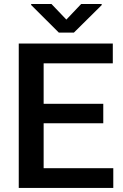

<svg xmlns="http://www.w3.org/2000/svg" viewBox="-20 -925 605 945"><path d="M537.6 -97.2V0H72.3V-710.9H535.2V-613.3H194.8V-414.1H488.3V-318.4H194.8V-97.2ZM233.4 -905.3 306.6 -828.6 379.4 -905.3H480.5V-899.9L343.8 -764.6H269.5L133.3 -900.4V-905.3Z"/></svg>

Font: Vazirmatn RD FD Medium
Style: Regular
Weight: 500
Designer: Saber Rastikerdar
Foundry: Saber Rastikerdar
Version: Version 33.003